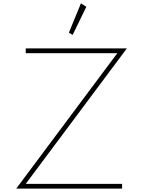

<svg xmlns="http://www.w3.org/2000/svg" viewBox="-20 -1110 844 1130"><path d="M75.5 0H698.5V-28H131.5L726.5 -825H131.5V-797H670.5ZM407.5 -904.5 488 -1070 456.5 -1090.5 385.5 -918Z"/></svg>

Font: Spartan Thin
Style: Regular
Weight: 100
Designer: Matt Bailey, Mirko Velimirovic
Foundry: Matt Bailey
Version: Version 1.003; ttfautohint (v1.8.3)